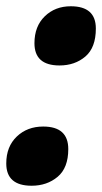

<svg xmlns="http://www.w3.org/2000/svg" viewBox="-22 -581 326 613"><path d="M284 -490Q284 -561 204 -561Q154 -561 121 -529Q88 -497 88 -443Q88 -372 168 -372Q217 -372 250.5 -400.5Q284 -429 284 -490ZM196 -105Q196 -177 116 -177Q65 -177 31.5 -145Q-2 -113 -2 -59Q-2 12 79 12Q128 12 162 -16.5Q196 -45 196 -105Z"/></svg>

Font: Noto Sans Display SemiCondensed Black
Style: Italic
Weight: 900
Width: 4
Designer: Monotype Design team
Foundry: Monotype Imaging Inc.
Version: 1.000